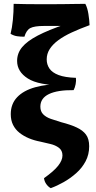

<svg xmlns="http://www.w3.org/2000/svg" viewBox="-20 -730 498 999"><path d="M244 249Q231 242 221 228Q211 214 209 197Q260 161 282.5 132.5Q305 104 305 79Q305 53 286.5 39Q268 25 241.5 19Q215 13 190 7Q158 1 130.5 -10.5Q103 -22 81.5 -39Q60 -56 48 -80Q36 -104 36 -136Q36 -189 69 -224Q102 -259 163 -276Q224 -293 307 -293V-286Q181 -286 125 -321.5Q69 -357 69 -413Q69 -453 95 -484.5Q121 -516 176.5 -545Q232 -574 321 -604L346 -595H210Q159 -595 138 -584Q117 -573 107 -539Q86 -539 69 -541.5Q52 -544 35 -554Q43 -585 47 -626.5Q51 -668 51 -710Q74 -709 122 -708.5Q170 -708 223 -708Q265 -708 305 -708.5Q345 -709 376 -709.5Q407 -710 424 -710Q435 -689 440 -657.5Q445 -626 446 -599Q394 -580 353 -561Q312 -542 283 -520.5Q254 -499 238.5 -474.5Q223 -450 223 -421Q223 -394 237.5 -373Q252 -352 285 -339.5Q318 -327 375 -325Q377 -310 373.5 -292Q370 -274 363 -261Q279 -262 234.5 -240.5Q190 -219 190 -175Q190 -150 205 -135Q220 -120 244.5 -111.5Q269 -103 299 -94Q346 -82 378.5 -67Q411 -52 427.5 -29.5Q444 -7 444 31Q444 74 425.5 109Q407 144 376.5 171Q346 198 311.5 217.5Q277 237 244 249Z"/></svg>

Font: Vollkorn
Style: Bold
Weight: 700
Designer: Friedrich Althausen
Foundry: Friedrich Althausen
Version: Version 5.000